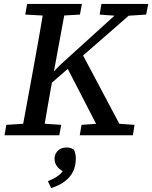

<svg xmlns="http://www.w3.org/2000/svg" viewBox="-20 -687 773 975"><path d="M3 0 12 -53 139 -61H170L291 -53L281 0ZM87 0 153 -359Q167 -436 180.5 -513Q194 -590 207 -667H317L251 -309Q237 -232 223.5 -154.5Q210 -77 197 0ZM108 -613 118 -667H396L386 -613L266 -606H235ZM192 -222 189 -298H229L283 -355L627 -667H702ZM498 0 315 -355 392 -424 617 0ZM385 0 394 -53 509 -61H548L663 -53L655 0ZM486 -613 495 -667H733L722 -613L615 -606H582ZM365 118Q365 157 350 186Q335 215 307 235.5Q279 256 240 268L223 233Q248 223 265 212.5Q282 202 293 189.5Q304 177 313 161L317 190Q288 180 272.5 161.5Q257 143 257 120Q257 96 273 79Q289 62 319 62Q332 62 341 65.5Q350 69 356 74Q360 83 362.5 94Q365 105 365 118Z"/></svg>

Font: Source Serif 4 Medium
Style: Italic
Weight: 500
Italic angle: -12°
Designer: Frank Grießhammer
Foundry: Adobe Systems Incorporated
Version: Version 4.004;hotconv 1.0.116;makeotfexe 2.5.65601